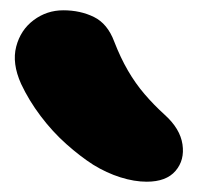

<svg xmlns="http://www.w3.org/2000/svg" viewBox="-20 -830 390 373"><path d="M265 -477Q241 -477 214 -485.5Q187 -494 161 -510Q136 -526 109 -550Q82 -574 59 -604.5Q36 -635 21 -667Q3 -707 11.5 -739.5Q20 -772 45.5 -791Q71 -810 103 -810Q136 -810 162.5 -797Q189 -784 202 -749Q214 -718 228.5 -693Q243 -668 261 -647Q279 -626 300 -607Q330 -580 334.5 -549.5Q339 -519 321 -498Q303 -477 265 -477Z"/></svg>

Font: Shantell Sans ExtraBold
Style: Regular
Weight: 800
Designer: Stephen Nixon, Anya Danilova, Shantell Martin
Foundry: Arrow Type
Version: Version 1.011;[c5ecc13dd]